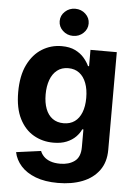

<svg xmlns="http://www.w3.org/2000/svg" viewBox="-63 -816 759 1080"><g transform="rotate(5 316.0 -276.5)"><path d="M305.1 215.8Q231.6 215.8 179.2 195.8Q126.7 175.7 95.8 141.2Q64.9 106.6 56.1 63.7L195.7 44.9Q202 61.5 215.7 75.7Q229.5 89.8 252.4 98.4Q275.4 107 308.6 107Q357.8 107 390 83.2Q422.3 59.4 422.3 3.3V-96.5H415.6Q406 -74.2 385.9 -53.8Q365.8 -33.4 334.8 -20.5Q303.7 -7.6 260 -7.6Q198.7 -7.6 148.5 -36.4Q98.3 -65.1 68.4 -124.1Q38.5 -183.1 38.5 -273.6Q38.5 -366.7 68.9 -428.7Q99.3 -490.6 149.7 -521.7Q200.1 -552.7 260.2 -552.7Q305.8 -552.7 336.8 -537.4Q367.9 -522 387.4 -499Q406.8 -476.1 417 -453.7H422.9V-545.9H571.5V5.7Q571.5 75.1 537.4 121.9Q503.2 168.8 443.2 192.3Q383.1 215.8 305.1 215.8ZM308 -121.5Q344.7 -121.5 370.2 -139.7Q395.6 -157.9 409.1 -192.2Q422.7 -226.5 422.7 -274.4Q422.7 -322.4 409.3 -357.8Q396 -393.2 370.5 -412.8Q344.9 -432.4 308 -432.4Q270.6 -432.4 245 -412.2Q219.4 -392 206.4 -356.4Q193.4 -320.8 193.4 -274.4Q193.4 -227.7 206.5 -193.3Q219.6 -158.8 245.3 -140.1Q271 -121.5 308 -121.5ZM318 -615.6Q284.2 -615.6 260.2 -638.1Q236.1 -660.5 236.1 -692.2Q236.1 -724.1 260.2 -746.4Q284.2 -768.8 318 -768.8Q351.8 -768.8 375.8 -746.4Q399.8 -724.1 399.8 -692.3Q399.8 -660.5 375.8 -638.1Q351.8 -615.6 318 -615.6Z"/></g></svg>

Font: Inter V
Style: 
Weight: 400
Designer: Rasmus Andersson
Foundry: rsms
Version: Version 4.000;git-a3f224843